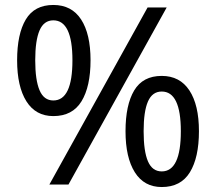

<svg xmlns="http://www.w3.org/2000/svg" viewBox="-20 -744 871 774"><path d="M195 -724Q269 -724 307 -665.5Q345 -607 345 -501Q345 -395 308.5 -335.5Q272 -276 195 -276Q124 -276 86.5 -335.5Q49 -395 49 -501Q49 -607 84 -665.5Q119 -724 195 -724ZM652 -714 256 0H179L575 -714ZM195 -662Q157 -662 139.5 -621.5Q122 -581 122 -501Q122 -421 139.5 -380Q157 -339 195 -339Q272 -339 272 -501Q272 -662 195 -662ZM632 -438Q705 -438 743.5 -379.5Q782 -321 782 -215Q782 -109 745.5 -49.5Q709 10 632 10Q561 10 523.5 -49.5Q486 -109 486 -215Q486 -321 521 -379.5Q556 -438 632 -438ZM632 -375Q594 -375 576.5 -335Q559 -295 559 -215Q559 -134 576.5 -93.5Q594 -53 632 -53Q709 -53 709 -215Q709 -375 632 -375Z"/></svg>

Font: Noto Sans Batak
Style: Regular
Weight: 400
Designer: Monotype Design Team
Foundry: Monotype Imaging Inc.
Version: Version 2.002; ttfautohint (v1.8.4.7-5d5b)